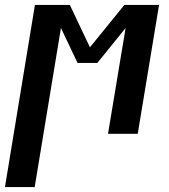

<svg xmlns="http://www.w3.org/2000/svg" viewBox="-62 -540 682 775"><path d="M-42 215 79 -520H220L301 -349L440 -520H580L494 0H374L445 -427L331 -286H251L184 -427L78 215Z"/></svg>

Font: Iosevka SS04 Extended
Style: Bold Italic
Weight: 700
Width: 7
Italic angle: -9°
Monospace: yes
Designer: Belleve Invis
Foundry: Belleve Invis
Version: Version 19.0.0; ttfautohint (v1.8.4)